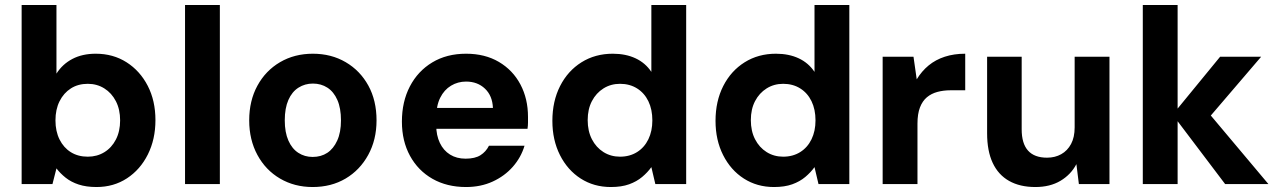

<svg xmlns="http://www.w3.org/2000/svg" viewBox="-20 -740 5134 772"><path d="M368 12Q327 12 296.5 2Q266 -8 244 -25.5Q222 -43 207 -63L191 0H67V-720H207V-444Q231 -482 271 -503Q311 -524 365 -524Q435 -524 489 -489.5Q543 -455 574 -395Q605 -335 605 -257Q605 -180 574.5 -119Q544 -58 490.5 -23Q437 12 368 12ZM333 -110Q370 -110 399.5 -128Q429 -146 446 -179Q463 -212 463 -256Q463 -300 446 -333Q429 -366 399.5 -384.5Q370 -403 333 -403Q294 -403 265 -384.5Q236 -366 219.5 -333Q203 -300 203 -256Q203 -212 219.5 -179Q236 -146 265 -128Q294 -110 333 -110Z M724 0V-720H864V0Z M1237 12Q1164 12 1106 -22Q1048 -56 1015 -117Q982 -178 982 -256Q982 -335 1015 -395.5Q1048 -456 1106 -490Q1164 -524 1238 -524Q1312 -524 1370 -490Q1428 -456 1461 -396Q1494 -336 1494 -256Q1494 -178 1460.5 -117Q1427 -56 1369.5 -22Q1312 12 1237 12ZM1237 -109Q1271 -109 1296 -125.5Q1321 -142 1336 -175Q1351 -208 1351 -256Q1351 -305 1336.5 -338Q1322 -371 1296.5 -387.5Q1271 -404 1238 -404Q1206 -404 1180 -387.5Q1154 -371 1139.5 -338Q1125 -305 1125 -256Q1125 -208 1139.5 -175Q1154 -142 1179.5 -125.5Q1205 -109 1237 -109Z M1854 12Q1777 12 1719 -21Q1661 -54 1628.5 -113.5Q1596 -173 1596 -251Q1596 -331 1628 -392.5Q1660 -454 1718 -489Q1776 -524 1854 -524Q1930 -524 1986 -491Q2042 -458 2072.5 -400.5Q2103 -343 2103 -270Q2103 -260 2103 -247.5Q2103 -235 2101 -222H1696V-306H1962Q1960 -355 1930 -383.5Q1900 -412 1854 -412Q1821 -412 1793.5 -395.5Q1766 -379 1750 -347Q1734 -315 1734 -266V-236Q1734 -196 1748.5 -165.5Q1763 -135 1789.5 -118.5Q1816 -102 1852 -102Q1890 -102 1912 -116Q1934 -130 1946 -154H2089Q2075 -107 2042 -69.5Q2009 -32 1961 -10Q1913 12 1854 12Z M2436 12Q2368 12 2315 -22Q2262 -56 2231.5 -116.5Q2201 -177 2201 -254Q2201 -333 2232 -394Q2263 -455 2318 -489.5Q2373 -524 2444 -524Q2496 -524 2535.5 -505.5Q2575 -487 2599 -451V-720H2739V0H2615L2599 -68Q2584 -47 2562 -28.5Q2540 -10 2509.5 1Q2479 12 2436 12ZM2473 -110Q2512 -110 2541.5 -128.5Q2571 -147 2587 -180Q2603 -213 2603 -256Q2603 -300 2587 -333Q2571 -366 2541.5 -384.5Q2512 -403 2473 -403Q2436 -403 2406.5 -384.5Q2377 -366 2360 -333.5Q2343 -301 2343 -257Q2343 -213 2360 -180Q2377 -147 2406.5 -128.5Q2436 -110 2473 -110Z M3092 12Q3024 12 2971 -22Q2918 -56 2887.5 -116.5Q2857 -177 2857 -254Q2857 -333 2888 -394Q2919 -455 2974 -489.5Q3029 -524 3100 -524Q3152 -524 3191.5 -505.5Q3231 -487 3255 -451V-720H3395V0H3271L3255 -68Q3240 -47 3218 -28.5Q3196 -10 3165.5 1Q3135 12 3092 12ZM3129 -110Q3168 -110 3197.5 -128.5Q3227 -147 3243 -180Q3259 -213 3259 -256Q3259 -300 3243 -333Q3227 -366 3197.5 -384.5Q3168 -403 3129 -403Q3092 -403 3062.5 -384.5Q3033 -366 3016 -333.5Q2999 -301 2999 -257Q2999 -213 3016 -180Q3033 -147 3062.5 -128.5Q3092 -110 3129 -110Z M3529 0V-512H3653L3666 -421Q3686 -454 3714 -477Q3742 -500 3779 -512Q3816 -524 3861 -524V-377H3802Q3774 -377 3749.5 -370.5Q3725 -364 3707 -349Q3689 -334 3679 -308Q3669 -282 3669 -243V0Z M4143 12Q4081 12 4037.5 -12.5Q3994 -37 3971.5 -85Q3949 -133 3949 -204V-512H4088V-220Q4088 -163 4113.5 -134.5Q4139 -106 4190 -106Q4222 -106 4247 -120Q4272 -134 4286.5 -161Q4301 -188 4301 -228V-512H4441V0H4318L4308 -80Q4286 -38 4244 -13Q4202 12 4143 12Z M4906 0 4695 -279 4886 -512H5051L4801 -220V-332L5080 0ZM4575 0V-720H4715V0Z"/></svg>

Font: DM Sans 12pt ExtraBold
Style: Regular
Weight: 800
Version: Version 4.004;gftools[0.9.30]